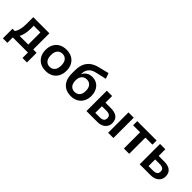

<svg xmlns="http://www.w3.org/2000/svg" viewBox="211 -1934 3275 3275"><g transform="rotate(45 1848.0 -296.5)"><path d="M30 131V-101H86Q107 -132 118.5 -167Q130 -202 135.5 -247.5Q141 -293 141 -352V-491H530V-101H611V131H503V0H138V131ZM202 -100H411V-393H250V-323Q250 -259 238 -200.5Q226 -142 202 -100Z M936 10Q859 10 802.5 -21.5Q746 -53 714.5 -110.5Q683 -168 683 -246Q683 -324 714.5 -381.5Q746 -439 802.5 -470Q859 -501 936 -501Q1013 -501 1070 -470Q1127 -439 1158 -381.5Q1189 -324 1189 -246Q1189 -168 1158 -110.5Q1127 -53 1070 -21.5Q1013 10 936 10ZM936 -89Q993 -89 1027.5 -129Q1062 -169 1062 -247Q1062 -324 1027.5 -363.5Q993 -403 936 -403Q879 -403 845 -363.5Q811 -324 811 -247Q811 -169 845 -129Q879 -89 936 -89Z M1544 10Q1465 10 1407 -22.5Q1349 -55 1317 -118.5Q1285 -182 1285 -274V-348Q1285 -403 1294.5 -449Q1304 -495 1324.5 -532Q1345 -569 1376.5 -598.5Q1408 -628 1451.5 -648.5Q1495 -669 1551 -682L1723 -724L1760 -623L1560 -577Q1483 -559 1443.5 -511Q1404 -463 1404 -389V-341H1390Q1401 -382 1425.5 -414.5Q1450 -447 1488.5 -465.5Q1527 -484 1578 -484Q1625 -484 1664 -467.5Q1703 -451 1731.5 -419.5Q1760 -388 1776.5 -343Q1793 -298 1793 -242Q1793 -165 1761.5 -108.5Q1730 -52 1674 -21Q1618 10 1544 10ZM1539 -87Q1598 -87 1631.5 -125.5Q1665 -164 1665 -237Q1665 -308 1631.5 -347.5Q1598 -387 1539 -387Q1481 -387 1447 -348Q1413 -309 1413 -242Q1413 -166 1446.5 -126.5Q1480 -87 1539 -87Z M1915 0V-491H2043V-330H2175Q2273 -330 2323.5 -288.5Q2374 -247 2374 -167Q2374 -117 2349.5 -79.5Q2325 -42 2281 -21Q2237 0 2175 0ZM2043 -85H2154Q2202 -85 2228 -104.5Q2254 -124 2254 -166Q2254 -208 2228 -226.5Q2202 -245 2154 -245H2043ZM2438 0V-491H2565V0Z M2818 0V-391H2649V-491H3116V-391H2946V0Z M3199 0V-491H3327V-330H3461Q3559 -330 3609.5 -288.5Q3660 -247 3660 -167Q3660 -117 3635.5 -79.5Q3611 -42 3566.5 -21Q3522 0 3460 0ZM3327 -85H3440Q3487 -85 3513.5 -104.5Q3540 -124 3540 -166Q3540 -208 3513.5 -226.5Q3487 -245 3440 -245H3327Z"/></g></svg>

Font: Nunito Sans 11pt
Style: Bold
Weight: 700
Version: Version 3.101;gftools[0.9.27]